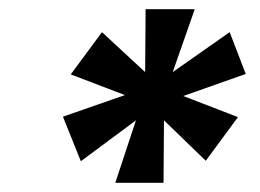

<svg xmlns="http://www.w3.org/2000/svg" viewBox="-20 -758 567 418"><path d="M231 -360 276 -496 156 -407 117 -504 252 -551 134 -596 202 -688 296 -601 297 -738H404L356 -601L480 -688L515 -597L379 -549L498 -503L428 -408L337 -496L336 -360Z"/></svg>

Font: DM Sans 12pt Black
Style: Italic
Weight: 900
Italic angle: -10°
Version: Version 4.004;gftools[0.9.30]